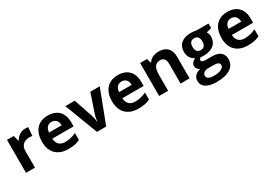

<svg xmlns="http://www.w3.org/2000/svg" viewBox="43 -1534 3932 2753"><g transform="rotate(-30 2009.0 -158.0)"><path d="M382.8 -556.2C314.9 -556.2 253.9 -515.1 220.2 -454.1H212.9L190.9 -545.9H78.1V0H227.1V-277.8C227.1 -365.7 282.7 -417 377.9 -417C395 -417 409.7 -415.5 421.9 -412.1L433.1 -551.8C419.9 -554.7 402.8 -556.2 382.8 -556.2Z M779.3 9.8C864.7 9.8 918.9 -2.9 971.2 -28.8V-144C907.2 -114.3 852.1 -101.1 786.1 -101.1C701.7 -101.1 653.3 -151.4 649.9 -235.8H1002V-308.1C1002 -462.9 911.6 -556.2 757.3 -556.2C595.7 -556.2 499 -452.1 499 -269C499 -91.3 603.5 9.8 779.3 9.8ZM758.3 -450.2C821.3 -450.2 860.8 -408.7 862.3 -335H653.3C658.7 -408.7 695.3 -450.2 758.3 -450.2Z M1405.8 0 1613.8 -545.9H1458L1353 -234.9C1339.8 -191.4 1332.5 -154.3 1331.1 -123H1328.1C1325.2 -158.2 1317.9 -195.3 1306.2 -234.9L1200.7 -545.9H1044.9L1252.9 0Z M1939 9.8C2024.4 9.8 2078.6 -2.9 2130.9 -28.8V-144C2066.9 -114.3 2011.7 -101.1 1945.8 -101.1C1861.3 -101.1 1813 -151.4 1809.6 -235.8H2161.6V-308.1C2161.6 -462.9 2071.3 -556.2 1917 -556.2C1755.4 -556.2 1658.7 -452.1 1658.7 -269C1658.7 -91.3 1763.2 9.8 1939 9.8ZM1918 -450.2C1981 -450.2 2020.5 -408.7 2022 -335H1813C1818.4 -408.7 1855 -450.2 1918 -450.2Z M2786.6 -356C2786.6 -485.4 2719.7 -556.2 2592.8 -556.2C2518.6 -556.2 2458 -528.8 2424.8 -476.1H2416.5L2396.5 -545.9H2282.7V0H2431.6V-256.8C2431.6 -385.7 2466.3 -437 2549.8 -437C2610.8 -437 2637.7 -397.5 2637.7 -318.8V0H2786.6Z M3224.6 -545.9C3212.9 -548.3 3160.6 -556.2 3129.9 -556.2C2985.8 -556.2 2905.8 -488.3 2905.8 -369.1C2905.8 -294.9 2941.9 -237.8 2999 -212.9C2953.6 -186 2928.7 -161.6 2928.7 -120.1C2928.7 -86.9 2955.1 -54.2 2985.8 -41C2906.2 -22 2864.7 22.9 2864.7 88.9C2864.7 184.6 2947.3 240.2 3099.6 240.2C3298.8 240.2 3408.7 166.5 3408.7 39.1C3408.7 -60.5 3344.2 -112.8 3224.6 -112.8H3131.8C3077.1 -112.8 3049.8 -123.5 3049.8 -145C3049.8 -159.2 3057.6 -172.4 3072.8 -184.1L3094.7 -181.6L3121.6 -180.2C3266.6 -180.2 3353 -249 3353 -366.2C3353 -396.5 3345.2 -423.8 3329.6 -448.2L3415 -470.2V-545.9ZM3047.9 -367.2C3047.9 -433.1 3075.2 -465.8 3129.9 -465.8C3184.1 -465.8 3210.9 -433.1 3210.9 -367.2C3210.9 -308.1 3186 -271 3129.9 -271C3074.7 -271 3047.9 -308.1 3047.9 -367.2ZM2993.7 77.1C2993.7 34.7 3035.2 6.8 3089.8 6.8H3167C3241.7 6.8 3276.9 20 3276.9 61C3276.9 111.8 3212.9 143.1 3106 143.1C3035.2 143.1 2993.7 118.2 2993.7 77.1Z M3752 9.8C3837.4 9.8 3891.6 -2.9 3943.8 -28.8V-144C3879.9 -114.3 3824.7 -101.1 3758.8 -101.1C3674.3 -101.1 3626 -151.4 3622.6 -235.8H3974.6V-308.1C3974.6 -462.9 3884.3 -556.2 3730 -556.2C3568.4 -556.2 3471.7 -452.1 3471.7 -269C3471.7 -91.3 3576.2 9.8 3752 9.8ZM3731 -450.2C3793.9 -450.2 3833.5 -408.7 3835 -335H3626C3631.3 -408.7 3668 -450.2 3731 -450.2Z"/></g></svg>

Font: Open Sans bold
Style: Bold
Weight: 700
Foundry: Ascender Corporation
Version: Version 1.100;PS 001.100;hotconv 1.0.88;makeotf.lib2.5.64775